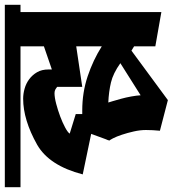

<svg xmlns="http://www.w3.org/2000/svg" viewBox="14 -617 716 796"><g transform="rotate(-90 372.0 -219.0)"><path d="M375 6 508 -78Q466 -108 428 -117Q390 -126 345 -128Q346 -125 350.5 -110Q355 -95 360.5 -75Q366 -55 370 -33Q374 -11 375 6ZM578 -155V-261L410 -236V-340L400 -347Q393 -351 384 -351Q366 -351 339.5 -344Q313 -337 287.5 -327.5Q262 -318 241.5 -307Q221 -296 216 -288L297 -263V-236H312Q387 -236 454 -213.5Q521 -191 578 -155ZM720 92 578 67V-21L560 -32L355 119L228 86Q231 55 231 28Q231 4 225 -22.5Q219 -49 211.5 -71.5Q204 -94 196.5 -108.5Q189 -123 187 -123Q188 -123 188 -125.5Q188 -128 193 -139L215 -199L47 -234Q83 -373 170 -423Q273 -481 361 -481Q381 -481 402.5 -475Q424 -469 441.5 -456Q459 -443 470.5 -423.5Q482 -404 482 -376V-362L578 -395V-492H-6V-557H750V-492H720Z"/></g></svg>

Font: Shorif Bongobondhu ANSI V1
Style: Regular
Weight: 400
Designer: Shorif Uddin Shishir, Shorif art & Design, e-mail : shorifart@gmail.com, facebook : Shorif2001
Foundry: Lipighor Font Foundry
Version: Designed by Shorif Uddin Shishir | Developed by Niladri Shek